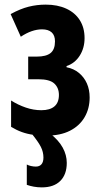

<svg xmlns="http://www.w3.org/2000/svg" viewBox="-20 -577 446 831"><path d="M168 105Q168 81 157 59Q146 37 116 0H196Q234 30 251.5 62Q269 94 269 128Q269 178 241 206Q213 234 161 234Q143 234 126.5 231Q110 228 96 223V135Q103 139 114 141.5Q125 144 135 144Q151 144 159.5 134Q168 124 168 105ZM178 -557Q229 -557 267 -539.5Q305 -522 325.5 -489.5Q346 -457 346 -412Q346 -369 325 -336Q304 -303 268 -291V-286Q299 -280 321.5 -261.5Q344 -243 356 -216Q368 -189 368 -155Q368 -107 346 -69.5Q324 -32 282.5 -11Q241 10 181 10Q151 10 124.5 6.5Q98 3 74.5 -5.5Q51 -14 28 -28V-142Q58 -123 91.5 -111.5Q125 -100 159 -100Q196 -100 215.5 -116.5Q235 -133 235 -166Q235 -197 215 -215.5Q195 -234 146 -234H102V-332H139Q180 -332 199 -347.5Q218 -363 218 -398Q218 -424 203.5 -437Q189 -450 162 -450Q140 -450 117 -442Q94 -434 70 -418L26 -516Q68 -539 104 -548Q140 -557 178 -557Z"/></svg>

Font: Noto Sans Display ExtraCondensed
Style: Bold
Weight: 700
Width: 2
Designer: Monotype Design Team
Foundry: Monotype Imaging Inc.
Version: Version 2.003